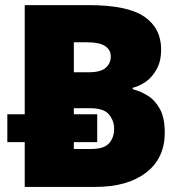

<svg xmlns="http://www.w3.org/2000/svg" viewBox="-20 -734 714 754"><path d="M77.1 0V-175.8H8.8V-285.2H77.1V-713.9H326.2Q481 -713.9 546.9 -668.5Q612.8 -623 612.8 -540Q612.8 -494.6 595.9 -463.4Q579.1 -432.1 553.5 -413.8Q527.8 -395.5 501 -389.2V-383.8Q530.3 -376.5 559.3 -358.9Q588.4 -341.3 607.7 -306.4Q627 -271.5 627 -212.9Q627 -112.8 554 -56.4Q481 0 355 0ZM270 -450.2H328.1Q376 -450.2 395.5 -468Q415 -485.8 415 -512.2Q415 -538.1 392.8 -553Q370.6 -567.9 324.2 -567.9H270ZM270 -148.9H337.9Q388.2 -148.9 408.2 -171.1Q428.2 -193.4 428.2 -229Q428.2 -259.8 408 -284.4Q387.7 -309.1 334 -309.1H270V-285.2H361.8V-175.8H270Z"/></svg>

Font: Open Sans ExtraBold
Style: Regular
Weight: 800
Designer: Monotype Design Team
Foundry: Monotype Imaging Inc.
Version: Version 3.003; ttfautohint (v1.8.4)